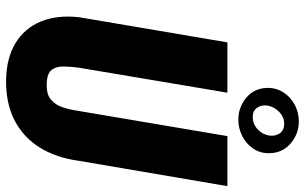

<svg xmlns="http://www.w3.org/2000/svg" viewBox="-204 -780 995 626"><g transform="rotate(90 293.0 -466.5)"><path d="M423.3 -710.9H586.4L503.9 -227.1Q494.1 -153.3 460.7 -99.4Q427.2 -45.4 371.6 -16.8Q315.9 11.7 239.7 10.7Q168 9.3 119.6 -20.3Q71.3 -49.8 49.6 -102.8Q27.8 -155.8 35.6 -227.1L117.7 -710.9H281.7L200.2 -226.6Q196.8 -201.2 196.3 -177.5Q195.8 -153.8 207 -138.4Q218.3 -123 250.5 -122.1Q284.7 -120.1 302.7 -134.3Q320.8 -148.4 329.1 -173.1Q337.4 -197.8 341.3 -226.6ZM266.1 -840.8Q265.6 -870.6 281 -894Q296.4 -917.5 321.5 -930.7Q346.7 -943.8 375.5 -943.8Q416 -943.8 447.3 -917Q478.5 -890.1 479 -847.7Q479.5 -817.9 463.9 -794.9Q448.2 -772 423.1 -759.3Q397.9 -746.6 369.6 -746.6Q329.1 -746.6 298.1 -772.5Q267.1 -798.3 266.1 -840.8ZM323.7 -841.3Q320.8 -821.8 330.8 -807.6Q340.8 -793.5 360.8 -793.5Q383.8 -793.5 400.9 -809.3Q418 -825.2 421.4 -847.2Q424.3 -866.7 414.3 -881.3Q404.3 -896 383.3 -896Q360.8 -896 344 -879.4Q327.1 -862.8 323.7 -841.3Z"/></g></svg>

Font: Roboto Condensed Black
Style: Italic
Weight: 900
Italic angle: -12°
Designer: Christian Robertson
Foundry: Google
Version: Version 3.008; 2023